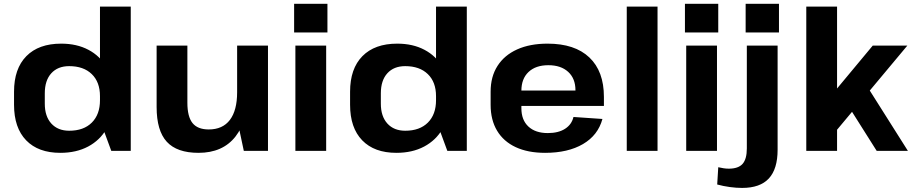

<svg xmlns="http://www.w3.org/2000/svg" viewBox="-20 -774 4682 985"><path d="M289.6 10.1Q176.3 10.1 114.2 -54.1Q52 -118.3 52 -236.6V-303.4Q52 -421.7 115.2 -485.9Q178.4 -550.1 293.8 -550.1Q374 -550.1 433.6 -518.5Q493.3 -487 526.6 -429.2Q560 -371.3 560 -292.2V-250.7Q560 -171.6 526.4 -113Q492.8 -54.5 432.1 -22.2Q371.4 10.1 289.6 10.1ZM334.9 -103.3Q409.3 -103.3 451.1 -145.1Q492.9 -186.9 492.9 -259.7V-280.8Q492.9 -353 450.8 -393.8Q408.7 -434.7 334.9 -434.7Q276.4 -434.7 243.1 -398Q209.8 -361.3 209.8 -295.4V-242Q209.8 -177.2 243.3 -140.2Q276.9 -103.3 334.9 -103.3ZM492.9 -157.6V-740H650.8V0H550.9Z M941.3 -247.2Q941.3 -175.5 967.6 -142.7Q993.9 -109.9 1050.9 -109.9Q1122.3 -109.9 1159.4 -158.8Q1196.5 -207.8 1196.5 -300.7L1253.3 -382.7V-312.6Q1253.3 -156.5 1187.8 -73.2Q1122.3 10.1 998.4 10.1Q887.7 10.1 835.6 -46.8Q783.5 -103.7 783.5 -225V-540H941.3ZM1354.8 0H1230.8L1196.5 -161.4V-540H1354.8Z M1653.3 -540V0H1495.4V-540ZM1659.8 -754.4V-607.4H1488.9V-754.4Z M2013.6 10.1Q1900.3 10.1 1838.2 -54.1Q1776 -118.3 1776 -236.6V-303.4Q1776 -421.7 1839.2 -485.9Q1902.4 -550.1 2017.8 -550.1Q2098 -550.1 2157.6 -518.5Q2217.3 -487 2250.6 -429.2Q2284 -371.3 2284 -292.2V-250.7Q2284 -171.6 2250.4 -113Q2216.8 -54.5 2156.1 -22.2Q2095.4 10.1 2013.6 10.1ZM2058.9 -103.3Q2133.3 -103.3 2175.1 -145.1Q2216.9 -186.9 2216.9 -259.7V-280.8Q2216.9 -353 2174.8 -393.8Q2132.7 -434.7 2058.9 -434.7Q2000.4 -434.7 1967.1 -398Q1933.8 -361.3 1933.8 -295.4V-242Q1933.8 -177.2 1967.3 -140.2Q2000.9 -103.3 2058.9 -103.3ZM2216.9 -157.6V-740H2374.8V0H2274.9Z M2776.4 10.1Q2688.5 10.1 2625.9 -19Q2563.3 -48.1 2530.2 -103.3Q2497 -158.4 2497 -236.1V-303.9Q2497 -380.6 2532.2 -435.7Q2567.4 -490.9 2633 -520.5Q2698.6 -550.1 2789.1 -550.1Q2928.9 -550.1 3003.5 -479.3Q3078.2 -408.5 3078.2 -276.9V-230.5H2625.8V-309.4H2953.5L2932.2 -279.1V-311Q2932.2 -371 2895 -405.2Q2857.7 -439.5 2793.2 -439.5Q2728.3 -439.5 2691.5 -404.7Q2654.8 -370 2654.8 -308.5V-218.8Q2654.8 -158.3 2690.8 -124.8Q2726.8 -91.3 2790.3 -91.3Q2844.7 -91.3 2878.9 -113.3Q2913.1 -135.3 2922 -173.9L3070.6 -163.7Q3047.9 -80 2971 -35Q2894 10.1 2776.4 10.1Z M3353.3 -740V0H3195.4V-740Z M3658.3 -540V0H3500.4V-540ZM3664.8 -754.4V-607.4H3493.9V-754.4Z M3787.1 190.1Q3757.3 190.1 3724.3 185.6Q3691.2 181.1 3659.4 172.5L3664.8 83.9Q3679.2 87.4 3692.6 89.3Q3706 91.3 3718.9 91.3Q3767.7 91.3 3789.6 66.7Q3811.4 42.1 3811.4 -12.6V-540H3969.3V-5.9Q3969.3 92.9 3924.4 141.5Q3879.5 190.1 3787.1 190.1ZM3976.3 -754.4V-607.4H3805.3V-754.4Z M4148.5 -168.8 4457.3 -540H4634.8L4250 -79.3ZM4116.4 -740H4274.3V0H4116.4ZM4317.2 -254 4429.7 -329.1 4637.7 0H4477.6Z"/></svg>

Font: Pathway Extreme 8pt Thin
Style: Regular
Weight: 100
Version: Version 1.001;gftools[0.9.26]